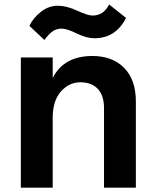

<svg xmlns="http://www.w3.org/2000/svg" viewBox="-20 -827 708 877"><path d="M75.2 30.3V-564.5H220.7V-470.7Q271.5 -571.3 402.3 -571.3Q493.2 -571.3 546.9 -517.1Q600.6 -462.9 600.6 -363.3V30.3H455.1V-334Q455.1 -390.6 426.8 -420.9Q398.4 -451.2 347.2 -451.2Q295.9 -451.2 258.3 -409.2Q220.7 -367.2 220.7 -288.1V30.3ZM114.3 -709Q132.8 -747.1 168 -773.9Q203.1 -800.8 243.7 -800.8Q284.2 -800.8 332.5 -778.3Q380.9 -755.9 402.3 -755.9Q453.1 -755.9 478.5 -806.6L555.7 -745.1Q508.8 -652.3 411.1 -652.3Q375 -652.3 330.1 -674.3Q285.2 -696.3 262.2 -696.3Q239.3 -696.3 222.2 -685.1Q205.1 -673.8 182.6 -644.5Z"/></svg>

Font: GenEi M Gothic v2 Bold
Style: Regular
Weight: 700
Version: Version 2.0